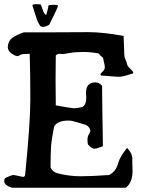

<svg xmlns="http://www.w3.org/2000/svg" viewBox="-20 -879 673 899"><path d="M207 -852.5Q207 -856.4 229.5 -856.4Q252 -856.4 252 -851.6Q240.2 -820.3 210 -762.7Q190.4 -752.9 183.1 -752.9Q175.8 -752.9 168.9 -756.8Q156.2 -775.4 150.9 -793.5Q145.5 -811.5 140.6 -825.2Q135.7 -838.9 131.8 -853.5V-854.5Q131.8 -859.4 150.9 -859.4Q169.9 -859.4 171.4 -856.9Q172.9 -854.5 179.7 -834Q186.5 -813.5 196.3 -808.6Q203.1 -829.1 207 -852.5ZM382.8 -445.3Q382.8 -493.2 427.7 -493.2Q443.4 -493.2 458 -477.5Q458 -425.8 461.9 -194.3Q433.6 -182.6 421.4 -182.6Q409.2 -182.6 391.6 -203.1Q389.6 -210.9 389.6 -225.1Q389.6 -239.3 396.5 -251Q403.3 -262.7 403.3 -266.1Q403.3 -269.5 399.9 -276.9Q396.5 -284.2 390.6 -288.6Q384.8 -293 381.3 -294.4Q377.9 -295.9 366.7 -298.8Q355.5 -301.8 335.9 -308.1Q316.4 -314.5 300.8 -314.5Q248 -314.5 233.4 -286.1Q221.7 -227.5 219.2 -195.3Q216.8 -163.1 216.8 -94.7Q226.6 -73.2 250 -67.4Q304.7 -53.7 356.9 -53.7Q409.2 -53.7 491.2 -59.6Q522.5 -76.2 532.2 -111.8Q542 -147.5 575.2 -186.5Q593.8 -165 596.7 -153.3L599.6 -138.7Q599.6 -136.7 599.6 -127V-114.3Q600.6 -101.6 600.6 -79.1Q600.6 -24.4 569.3 0H36.1Q0 -11.7 0 -30.3Q0 -43 6.3 -45.9Q12.7 -48.8 14.2 -49.8Q15.6 -50.8 19.5 -52.2Q23.4 -53.7 24.9 -54.7Q26.4 -55.7 30.8 -56.6Q35.2 -57.6 37.1 -58.6Q39.1 -59.6 44.9 -59.6L86.9 -50.8Q96.7 -50.8 97.7 -60.5Q122.1 -304.7 122.1 -415Q122.1 -525.4 119.1 -627Q84 -627 77.1 -623Q70.3 -619.1 67.4 -617.7Q64.5 -616.2 61.5 -616.2Q58.6 -616.2 49.8 -619.1Q16.6 -635.7 16.6 -658.2V-661.1Q18.6 -687.5 37.6 -701.7Q56.6 -715.8 91.8 -727.5H189.5L395.5 -728.5Q460 -728.5 558.6 -710.9Q559.6 -694.3 560.1 -677.7Q560.5 -661.1 561 -652.8Q561.5 -644.5 561.5 -635.7Q561.5 -627 562 -622.6Q562.5 -618.2 563 -614.3Q563.5 -610.4 564.9 -606.4Q566.4 -602.5 567.9 -599.1Q569.3 -595.7 572.3 -588.9L576.2 -574.2Q579.1 -567.4 591.3 -555.7Q603.5 -543.9 603.5 -541V-537.1L602.5 -535.2Q554.7 -519.5 538.6 -519.5Q522.5 -519.5 503.9 -521.5Q485.4 -523.4 453.1 -525.4Q450.2 -529.3 450.2 -531.7Q450.2 -534.2 460.4 -543.5Q470.7 -552.7 470.7 -563.5Q470.7 -574.2 466.8 -587.9L462.9 -606.4Q461.9 -610.4 455.6 -614.3Q449.2 -618.2 441.4 -628.9Q404.3 -635.7 368.7 -635.7Q333 -635.7 306.6 -630.9Q280.3 -626 274.4 -626L259.8 -627Q248 -627 241.2 -619.1Q240.2 -574.2 240.2 -507.8Q240.2 -441.4 241.2 -385.7Q315.4 -372.1 327.6 -372.1Q339.8 -372.1 366.2 -377.9Q383.8 -389.6 383.8 -418.9Z"/></svg>

Font: Essays1743
Style: Medium
Weight: 500
Designer: Based on the typeface in a 1743 English translation of the essays of Montaigne.  PostScript/TrueType font designed by Jo
Version: Version 002.100